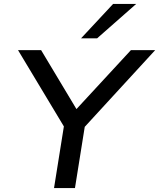

<svg xmlns="http://www.w3.org/2000/svg" viewBox="-20 -961 813 981"><path d="M256 0 314 -363 322 -289 72 -705H190L371 -403H370L649 -705H773L391 -289L421 -363L363 0ZM394 -765 558 -941H676L476 -765Z"/></svg>

Font: Nunito Sans 7pt SemiExpanded Medium
Style: Italic
Weight: 500
Width: 6
Italic angle: -9°
Designer: Vernon Adams
Foundry: Vernon Adams
Version: Version 3.101;gftools[0.9.27]